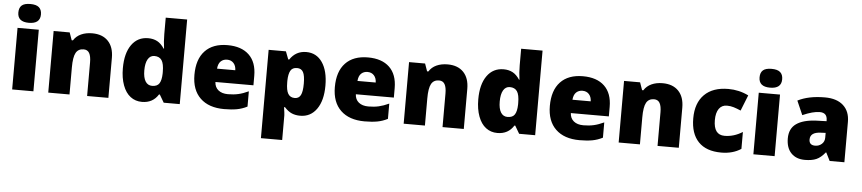

<svg xmlns="http://www.w3.org/2000/svg" viewBox="-51 -1127 7709 1718"><g transform="rotate(5 3803.0 -268.0)"><path d="M257.8 0H66.9V-553.2H257.8ZM62 -690.9Q62 -733.9 85.9 -754.9Q109.9 -775.9 163.1 -775.9Q216.3 -775.9 240.7 -754.4Q265.1 -732.9 265.1 -690.9Q265.1 -606.9 163.1 -606.9Q62 -606.9 62 -690.9Z M740.2 0V-301.8Q740.2 -356.9 724.4 -385Q708.5 -413.1 673.3 -413.1Q625 -413.1 603.5 -374.5Q582 -335.9 582 -242.2V0H391.1V-553.2H535.2L559.1 -484.9H570.3Q594.7 -523.9 637.9 -543.5Q681.2 -563 737.3 -563Q829.1 -563 880.1 -509.8Q931.2 -456.5 931.2 -359.9V0Z M1232.9 9.8Q1173.8 9.8 1129.6 -23.9Q1085.4 -57.6 1061.3 -123Q1037.1 -188.5 1037.1 -275.9Q1037.1 -410.6 1091.3 -486.8Q1145.5 -563 1240.2 -563Q1286.6 -563 1321.5 -544.4Q1356.4 -525.9 1385.3 -481.9H1389.2Q1379.9 -546.9 1379.9 -611.8V-759.8H1572.3V0H1428.2L1387.2 -69.8H1379.9Q1330.6 9.8 1232.9 9.8ZM1311 -141.1Q1356.9 -141.1 1375.7 -169.9Q1394.5 -198.7 1396 -258.8V-273.9Q1396 -347.2 1375 -378.2Q1354 -409.2 1309.1 -409.2Q1271.5 -409.2 1250.7 -373.8Q1230 -338.4 1230 -272.9Q1230 -208.5 1251 -174.8Q1272 -141.1 1311 -141.1Z M1971.2 9.8Q1833 9.8 1756.6 -63.7Q1680.2 -137.2 1680.2 -272.9Q1680.2 -413.1 1751 -488Q1821.8 -563 1953.1 -563Q2078.1 -563 2146.2 -497.8Q2214.4 -432.6 2214.4 -310.1V-225.1H1873Q1875 -178.7 1907 -152.3Q1939 -126 1994.1 -126Q2044.4 -126 2086.7 -135.5Q2128.9 -145 2178.2 -168V-30.8Q2133.3 -7.8 2085.4 1Q2037.6 9.8 1971.2 9.8ZM1960 -433.1Q1926.3 -433.1 1903.6 -411.9Q1880.9 -390.6 1877 -345.2H2041Q2040 -385.3 2018.3 -409.2Q1996.6 -433.1 1960 -433.1Z M2654.3 9.8Q2612.3 9.8 2579.1 -4.2Q2545.9 -18.1 2513.2 -54.2H2504.4Q2513.2 3.9 2513.2 18.1V240.2H2322.3V-553.2H2477.5L2504.4 -482.9H2513.2Q2566.4 -563 2660.2 -563Q2752 -563 2804.2 -486.8Q2856.4 -410.6 2856.4 -277.8Q2856.4 -144 2802 -67.1Q2747.6 9.8 2654.3 9.8ZM2590.3 -413.1Q2548.3 -413.1 2531.5 -383.1Q2514.6 -353 2513.2 -293.9V-278.8Q2513.2 -207.5 2532.2 -175.8Q2551.3 -144 2592.3 -144Q2628.9 -144 2645.5 -175.5Q2662.1 -207 2662.1 -279.8Q2662.1 -351.1 2645.5 -382.1Q2628.9 -413.1 2590.3 -413.1Z M3232.4 9.8Q3094.2 9.8 3017.8 -63.7Q2941.4 -137.2 2941.4 -272.9Q2941.4 -413.1 3012.2 -488Q3083 -563 3214.4 -563Q3339.4 -563 3407.5 -497.8Q3475.6 -432.6 3475.6 -310.1V-225.1H3134.3Q3136.2 -178.7 3168.2 -152.3Q3200.2 -126 3255.4 -126Q3305.7 -126 3347.9 -135.5Q3390.1 -145 3439.5 -168V-30.8Q3394.5 -7.8 3346.7 1Q3298.8 9.8 3232.4 9.8ZM3221.2 -433.1Q3187.5 -433.1 3164.8 -411.9Q3142.1 -390.6 3138.2 -345.2H3302.2Q3301.3 -385.3 3279.5 -409.2Q3257.8 -433.1 3221.2 -433.1Z M3932.6 0V-301.8Q3932.6 -356.9 3916.7 -385Q3900.9 -413.1 3865.7 -413.1Q3817.4 -413.1 3795.9 -374.5Q3774.4 -335.9 3774.4 -242.2V0H3583.5V-553.2H3727.5L3751.5 -484.9H3762.7Q3787.1 -523.9 3830.3 -543.5Q3873.5 -563 3929.7 -563Q4021.5 -563 4072.5 -509.8Q4123.5 -456.5 4123.5 -359.9V0Z M4425.3 9.8Q4366.2 9.8 4322 -23.9Q4277.8 -57.6 4253.7 -123Q4229.5 -188.5 4229.5 -275.9Q4229.5 -410.6 4283.7 -486.8Q4337.9 -563 4432.6 -563Q4479 -563 4513.9 -544.4Q4548.8 -525.9 4577.6 -481.9H4581.5Q4572.3 -546.9 4572.3 -611.8V-759.8H4764.6V0H4620.6L4579.6 -69.8H4572.3Q4522.9 9.8 4425.3 9.8ZM4503.4 -141.1Q4549.3 -141.1 4568.1 -169.9Q4586.9 -198.7 4588.4 -258.8V-273.9Q4588.4 -347.2 4567.4 -378.2Q4546.4 -409.2 4501.5 -409.2Q4463.9 -409.2 4443.1 -373.8Q4422.4 -338.4 4422.4 -272.9Q4422.4 -208.5 4443.4 -174.8Q4464.4 -141.1 4503.4 -141.1Z M5163.6 9.8Q5025.4 9.8 4949 -63.7Q4872.6 -137.2 4872.6 -272.9Q4872.6 -413.1 4943.4 -488Q5014.2 -563 5145.5 -563Q5270.5 -563 5338.6 -497.8Q5406.7 -432.6 5406.7 -310.1V-225.1H5065.4Q5067.4 -178.7 5099.4 -152.3Q5131.3 -126 5186.5 -126Q5236.8 -126 5279.1 -135.5Q5321.3 -145 5370.6 -168V-30.8Q5325.7 -7.8 5277.8 1Q5230 9.8 5163.6 9.8ZM5152.3 -433.1Q5118.7 -433.1 5095.9 -411.9Q5073.2 -390.6 5069.3 -345.2H5233.4Q5232.4 -385.3 5210.7 -409.2Q5189 -433.1 5152.3 -433.1Z M5863.8 0V-301.8Q5863.8 -356.9 5847.9 -385Q5832 -413.1 5796.9 -413.1Q5748.5 -413.1 5727.1 -374.5Q5705.6 -335.9 5705.6 -242.2V0H5514.6V-553.2H5658.7L5682.6 -484.9H5693.8Q5718.3 -523.9 5761.5 -543.5Q5804.7 -563 5860.8 -563Q5952.6 -563 6003.7 -509.8Q6054.7 -456.5 6054.7 -359.9V0Z M6436.5 9.8Q6300.8 9.8 6230.7 -63.5Q6160.6 -136.7 6160.6 -273.9Q6160.6 -411.6 6236.3 -487.3Q6312 -563 6451.7 -563Q6547.9 -563 6632.8 -521L6576.7 -379.9Q6542 -395 6512.7 -404.1Q6483.4 -413.1 6451.7 -413.1Q6405.3 -413.1 6379.9 -377Q6354.5 -340.8 6354.5 -274.9Q6354.5 -142.1 6452.6 -142.1Q6536.6 -142.1 6613.8 -190.9V-39.1Q6540 9.8 6436.5 9.8Z M6915.5 0H6724.6V-553.2H6915.5ZM6719.7 -690.9Q6719.7 -733.9 6743.7 -754.9Q6767.6 -775.9 6820.8 -775.9Q6874 -775.9 6898.4 -754.4Q6922.9 -732.9 6922.9 -690.9Q6922.9 -606.9 6820.8 -606.9Q6719.7 -606.9 6719.7 -690.9Z M7409.7 0 7373 -73.2H7369.1Q7330.6 -25.4 7290.5 -7.8Q7250.5 9.8 7187 9.8Q7108.9 9.8 7064 -37.1Q7019 -84 7019 -168.9Q7019 -257.3 7080.6 -300.5Q7142.1 -343.8 7258.8 -349.1L7351.1 -352.1V-359.9Q7351.1 -428.2 7283.7 -428.2Q7223.1 -428.2 7129.9 -387.2L7074.7 -513.2Q7171.4 -563 7318.8 -563Q7425.3 -563 7483.6 -510.3Q7542 -457.5 7542 -362.8V0ZM7268.1 -125Q7302.7 -125 7327.4 -147Q7352.1 -168.9 7352.1 -204.1V-247.1L7308.1 -245.1Q7213.9 -241.7 7213.9 -175.8Q7213.9 -125 7268.1 -125Z"/></g></svg>

Font: Sahel Black FD
Style: Black-FD
Weight: 900
Foundry: Saber Rastikerdar (saber.rastikerdar@gmail.com)
Version: Version 3.3.1